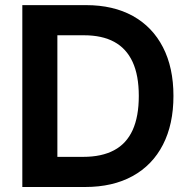

<svg xmlns="http://www.w3.org/2000/svg" viewBox="-20 -748 762 768"><path d="M320.3 0H134.3V-120.6H313.5Q386.7 -120.6 436.3 -147Q485.8 -173.3 510.5 -227.5Q535.2 -281.7 535.2 -364.3Q535.2 -446.8 510.3 -500.5Q485.4 -554.2 436.8 -580.6Q388.2 -606.9 315.9 -606.9H130.9V-727.5H324.2Q433.1 -727.5 511.5 -684.1Q589.8 -640.6 631.8 -559.1Q673.8 -477.5 673.8 -364.3Q673.8 -251 631.8 -169.2Q589.8 -87.4 510.5 -43.7Q431.2 0 320.3 0ZM209.5 -727.5V0H69.3V-727.5Z"/></svg>

Font: Inter
Style: 650
Weight: 650
Designer: Rasmus Andersson
Foundry: rsms
Version: Version 4.001;git-66647c0bb